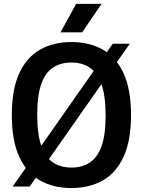

<svg xmlns="http://www.w3.org/2000/svg" viewBox="-20 -968 742 998"><path d="M134.5 1.5H46L566 -740.5H654.5ZM351 9.5Q258 9.5 188.5 -29.8Q119 -69 80.2 -152.8Q41.5 -236.5 41.5 -370Q41.5 -503.5 80.2 -587.2Q119 -671 188.5 -710.2Q258 -749.5 351 -749.5Q444.5 -749.5 514 -710.2Q583.5 -671 622.2 -587.2Q661 -503.5 661 -370Q661 -236.5 622.2 -152.8Q583.5 -69 513.8 -29.8Q444 9.5 351 9.5ZM351 -97Q406 -97 446 -122.8Q486 -148.5 507.5 -207.8Q529 -267 529 -367Q529 -470 507.2 -530.5Q485.5 -591 445.8 -617Q406 -643 351 -643Q296.5 -643 256.5 -617.5Q216.5 -592 195 -532.8Q173.5 -473.5 173.5 -373Q173.5 -269.5 195 -209.2Q216.5 -149 256.2 -123Q296 -97 351 -97ZM294.5 -800 376 -948H508L407 -800Z"/></svg>

Font: Encode Sans SC SemiCondensed SemiBold
Style: Regular
Weight: 600
Width: 4
Designer: Multiple Designers
Foundry: Impallari Type
Version: Version 3.002